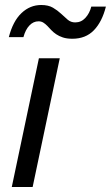

<svg xmlns="http://www.w3.org/2000/svg" viewBox="-20 -744 441 764"><path d="M26.9 0 134.8 -512.2H217.8L109.9 0ZM15.1 -596.2Q31.7 -660.2 65.7 -692.1Q99.6 -724.1 144 -724.1Q172.4 -724.1 190.7 -713.4Q209 -702.6 222.9 -689.5Q236.8 -676.3 249.5 -665.5Q262.2 -654.8 279.3 -654.8Q303.2 -654.8 319.8 -672.9Q336.4 -690.9 343.3 -717.8H401.4Q386.2 -657.2 353.5 -623.5Q320.8 -589.8 268.1 -589.8Q245.6 -589.8 230.2 -595Q214.8 -600.1 203.4 -607.9Q191.9 -615.7 183.8 -624.5Q175.8 -633.3 168.2 -641.1Q160.6 -648.9 152.3 -654.1Q144 -659.2 133.3 -659.2Q112.8 -659.2 97.2 -642.8Q81.5 -626.5 73.2 -596.2Z"/></svg>

Font: Clear Sans
Style: Italic
Weight: 400
Italic angle: -12°
Foundry: Intel Corporation
Version: Version 1.00